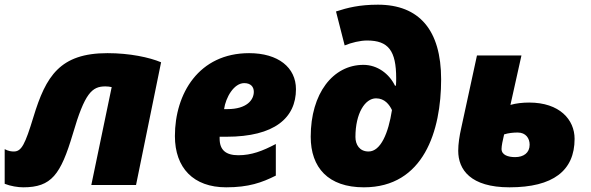

<svg xmlns="http://www.w3.org/2000/svg" viewBox="-38 -790 2522 820"><path d="M61 10C182 10 221 -44 273 -218C324 -393 355 -421 412 -421C421 -421 430 -420 439 -418L352 0H543L650 -524C600 -545 516 -563 421 -563C218 -563 158 -465 105 -291C69 -173 54 -143 21 -143C12 -143 -1 -144 -18 -153V-5C7 5 39 10 61 10Z M928 10C1024 10 1080 -10 1140 -40V-175C1083 -145 1036 -127 980 -127C927 -127 900 -149 900 -198V-206H929C1135 -206 1226 -287 1226 -409C1226 -502 1150 -563 1026 -563C811 -563 709 -390 709 -209C709 -73 788 10 928 10ZM919 -324C926 -374 961 -435 1005 -435C1033 -435 1046 -419 1046 -398C1046 -364 1017 -324 933 -324Z M1516 10C1772 10 1846 -232 1846 -451C1846 -662 1752 -770 1576 -770C1497 -770 1446 -757 1397 -741L1434 -596C1463 -608 1500 -617 1530 -617C1621 -617 1654 -573 1654 -456C1654 -449 1654 -435 1653 -424H1649C1624 -475 1574 -513 1514 -513C1384 -513 1289 -391 1289 -206C1289 -74 1364 10 1516 10ZM1536 -143C1497 -143 1480 -173 1480 -205C1480 -306 1521 -370 1568 -370C1605 -370 1625 -343 1636 -320C1621 -222 1588 -143 1536 -143Z M2138 10C2324 10 2416 -61 2416 -197C2416 -279 2352 -352 2222 -352C2195 -352 2166 -349 2142 -342L2189 -553H1999L1932 -244C1924 -209 1919 -175 1919 -146C1919 -66 1971 10 2138 10ZM2162 -119C2132 -119 2104 -128 2104 -154C2104 -167 2109 -191 2115 -216C2133 -222 2155 -224 2173 -224C2208 -224 2224 -199 2224 -172C2224 -137 2198 -119 2162 -119Z"/></svg>

Font: Noto Sans UI Black
Style: Italic
Weight: 900
Italic angle: -372°
Designer: Monotype Design Team
Foundry: Monotype Imaging Inc.
Version: Version 1.901